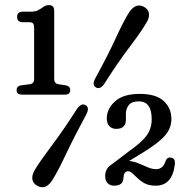

<svg xmlns="http://www.w3.org/2000/svg" viewBox="-20 -736 762 774"><path d="M71.5 -646.5Q49 -646.5 49 -668Q49 -689 72.5 -689H105Q121.5 -689 131.8 -694Q142 -699 153 -707Q165 -715.5 176.5 -715.5Q198.5 -715.5 198.5 -693V-417Q198.5 -399.5 215.5 -396.5L245.5 -392Q263 -388.5 263 -372.5Q263 -354.5 241.5 -354.5H68.5Q47 -354.5 47 -372.5Q47 -389.5 65 -392L100 -396.5Q117.5 -398.5 117.5 -417.5V-622Q117.5 -637 113 -641.8Q108.5 -646.5 98 -646.5ZM400 -397.5Q383 -373.5 366 -384Q350 -393.5 364 -420Q415 -513 446.2 -581.2Q477.5 -649.5 500 -685.5Q528.5 -728 563 -707Q579.5 -696.5 580.8 -679.5Q582 -662.5 569.5 -643Q548.5 -607 502.8 -547Q457 -487 400 -397.5ZM291 -298Q308.5 -322 325.5 -312Q342 -301.5 328 -275Q279 -184.5 246.2 -115Q213.5 -45.5 191 -10Q163.5 33.5 128 11.5Q111.5 1.5 110.2 -15.8Q109 -33 121.5 -53Q143 -88.5 189.5 -150.2Q236 -212 291 -298ZM404 -26Q404 -57 430 -73L503 -128.5Q551.5 -162.5 571.5 -190.2Q591.5 -218 591.5 -255.5Q591.5 -327.5 539.5 -327.5Q511.5 -327.5 499.5 -312.8Q487.5 -298 487.5 -277V-253.5Q487.5 -216.5 448.5 -216.5Q431 -216.5 420.8 -227.5Q410.5 -238.5 410.5 -258.5Q410.5 -297 443.5 -327.2Q476.5 -357.5 543.5 -357.5Q609 -357.5 640 -328.8Q671 -300 671 -256Q671 -220 646.2 -190.8Q621.5 -161.5 561 -124L500.5 -87Q520.5 -85 539.5 -77Q558.5 -69 576 -61.5Q593.5 -54 610 -54Q637 -54 648 -87.5Q653 -102.5 667.5 -101Q687.5 -99 685 -74.5Q675 12.5 607.5 12.5Q581 12.5 563.5 3.2Q546 -6 529 -23Q517.5 -34.5 510.5 -40Q503.5 -45.5 495.5 -45.5Q479 -45.5 477.5 -17Q476 12.5 440 12.5Q424 12.5 414 2.5Q404 -7.5 404 -26Z"/></svg>

Font: Fraunces 72pt SuperSoft
Style: Regular
Weight: 400
Version: Version 1.000;[b76b70a41]